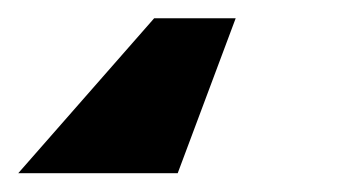

<svg xmlns="http://www.w3.org/2000/svg" viewBox="-48 36 381 207"><path d="M206.1 55.7 143.6 222.7H-28.3L118.2 55.7Z"/></svg>

Font: Inter Black
Style: Italic
Weight: 900
Italic angle: -9.39999°
Designer: Rasmus Andersson
Foundry: rsms
Version: Version 4.000;git-a52131595